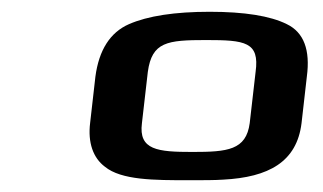

<svg xmlns="http://www.w3.org/2000/svg" viewBox="-20 -679 549 326"><path d="M501 -549C507 -594 496 -624 467 -638C439 -652 395 -659 336 -659C277 -659 231 -652 199 -638C167 -624 148 -594 142 -549L133 -470C129 -437 138 -411 158 -396C186 -373 242 -373 301 -373C325 -373 345 -373 359 -374C436 -378 484 -404 492 -470ZM307 -421C248 -421 215 -424 221 -470L231 -557C238 -608 264 -611 330 -611C396 -611 421 -608 414 -557L404 -470C398 -424 366 -421 307 -421Z"/></svg>

Font: Gamestation Extended
Style: Italic
Weight: 400
Width: 7
Designer: Jonas Hecksher
Foundry: Jonas Hecksher, Playtypeª, e-types AS
Version: Version 1.003